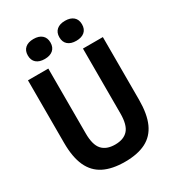

<svg xmlns="http://www.w3.org/2000/svg" viewBox="-223 -1073 1095 1208"><g transform="rotate(-30 324.0 -469.0)"><path d="M326 9.7Q233.6 9.7 172.8 -20.7Q112.1 -51.1 82 -116.2Q52 -181.3 52 -285.3V-740H199.8V-268.4Q199.8 -185.9 231.5 -150.6Q263.2 -115.3 326 -115.3Q388.9 -115.3 420.2 -150.6Q451.5 -185.9 451.5 -268.4V-740H596.1V-285.3Q596.1 -181.3 566.9 -116.2Q537.6 -51.1 477.6 -20.7Q417.7 9.7 326 9.7ZM440.5 -802.9Q401.8 -802.9 380 -821.7Q358.3 -840.6 358.3 -875.3Q358.3 -910.2 380 -929.1Q401.8 -948 440.5 -948Q479.3 -948 501.1 -929.1Q522.8 -910.2 522.8 -875.3Q522.8 -840.6 501.1 -821.7Q479.3 -802.9 440.5 -802.9ZM211.4 -802.9Q172.6 -802.9 150.9 -821.7Q129.2 -840.6 129.2 -875.3Q129.2 -910.2 150.9 -929.1Q172.6 -948 211.4 -948Q250.2 -948 271.9 -929.1Q293.7 -910.2 293.7 -875.3Q293.7 -840.6 271.9 -821.7Q250.2 -802.9 211.4 -802.9Z"/></g></svg>

Font: Encode Sans SC Condensed Thin
Style: Regular
Weight: 100
Width: 3
Designer: Multiple Designers
Foundry: Impallari Type
Version: Version 3.002